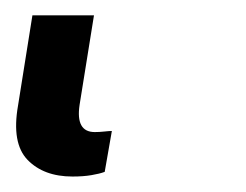

<svg xmlns="http://www.w3.org/2000/svg" viewBox="-20 30 317 247"><path d="M21.7 49.7H100.9L82.4 164.8Q77.1 199.9 101.9 199.9Q108 199.9 114.2 199.2Q120.4 198.5 123.9 198.5L114.7 251.1Q108 253.6 97.7 255.3Q87.4 257.1 73.2 257.1Q36.2 257.1 15.4 235.6Q-5.3 214.1 3.2 165.8Z"/></svg>

Font: Inter UI Medium
Style: Italic
Weight: 500
Italic angle: 9.39999°
Designer: Rasmus Andersson
Foundry: rsms
Version: 3.2;8d6f07862